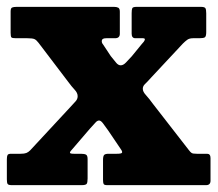

<svg xmlns="http://www.w3.org/2000/svg" viewBox="-21 -540 636 560"><path d="M363.5 -376 392.5 -411.5Q399.5 -418.5 401.2 -423.5Q403 -428.5 396 -428.5H374Q363 -428.5 363 -441.5V-501.5Q363 -512 364.8 -516Q366.5 -520 377.5 -520H564.5Q575.5 -520 578 -516.2Q580.5 -512.5 580.5 -501V-446.5Q580.5 -434 576.5 -431.2Q572.5 -428.5 560 -428.5H542Q531.5 -428.5 525.2 -424Q519 -419.5 512.5 -413L421 -315Q408.5 -301 402 -295Q395.5 -289 395.5 -281Q395.5 -272.5 404.5 -262.8Q413.5 -253 425.5 -236.5L530 -102Q534.5 -96 538 -93.8Q541.5 -91.5 553 -91.5H583Q593 -91.5 593 -79V-13Q593 0 580 0H291.5Q283 0 281.2 -3.5Q279.5 -7 279.5 -15.5V-73.5Q279.5 -84 282.5 -87.8Q285.5 -91.5 296 -91.5H319.5Q333 -91.5 334.8 -94.5Q336.5 -97.5 332 -104L294.5 -159.5Q285 -173 279 -180.8Q273 -188.5 268 -188.5Q262.5 -188.5 257 -182Q251.5 -175.5 241.5 -165L190 -105Q183.5 -98.5 183 -95Q182.5 -91.5 194.5 -91.5H215Q225 -91.5 229.8 -89Q234.5 -86.5 234.5 -76V-19.5Q234.5 -7.5 231.8 -3.8Q229 0 217 0H13.5Q3.5 0 1.2 -3.5Q-1 -7 -1 -17V-75.5Q-1 -84 1 -87.8Q3 -91.5 11.5 -91.5H39Q50 -91.5 55.8 -93.8Q61.5 -96 67 -101.5L183 -226.5Q193.5 -238 199.5 -244.5Q205.5 -251 205.5 -259.5Q205.5 -269 196.8 -278.2Q188 -287.5 177 -302.5L91.5 -415Q85.5 -423 79.8 -425.8Q74 -428.5 59 -428.5H26Q15 -428.5 12.5 -430.8Q10 -433 10 -444V-506.5Q10 -516 14.2 -518Q18.5 -520 28 -520H311.5Q319.5 -520 324 -517.5Q328.5 -515 328.5 -506V-441.5Q328.5 -428.5 314.5 -428.5H289Q277 -428.5 276 -422Q275 -415.5 279.5 -410.5L302 -376.5Q310.5 -366.5 317 -358Q323.5 -349.5 331 -349.5Q338.5 -349.5 346.2 -357.5Q354 -365.5 363.5 -376Z"/></svg>

Font: Besley* Narrow Heavy
Style: Regular
Weight: 800
Width: 4
Designer: Owen Earl
Foundry: indestructible type*
Version: Version 3.000; ttfautohint (v1.8.3)